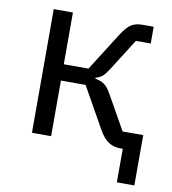

<svg xmlns="http://www.w3.org/2000/svg" viewBox="-76 -582 708 789"><g transform="rotate(10 278.0 -188.0)"><path d="M464 140V-45L509 0H452Q427 0 405 -13.5Q383 -27 363 -63L268 -232H165V0H85V-516H165V-300H268L368 -458Q391 -494 409.5 -505Q428 -516 455 -516H502V-446H440L359 -318Q343 -293 333 -283.5Q323 -274 303 -268V-264Q324 -261 340 -250.5Q356 -240 372 -210L451 -70H537V140Z"/></g></svg>

Font: IBM Plex Sans
Style: Regular
Weight: 400
Designer: Mike Abbink, Paul van der Laan, Pieter van Rosmalen
Foundry: Bold Monday
Version: Version 3.201